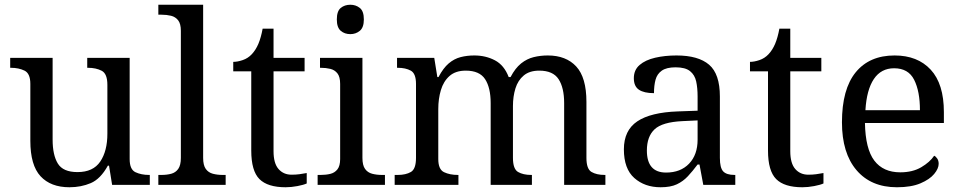

<svg xmlns="http://www.w3.org/2000/svg" viewBox="-20 -780 4052 810"><path d="M273 10Q194 10 151 -36.5Q108 -83 108 -186V-426Q108 -470 83.5 -482Q59 -494 26 -494H23V-536H202V-191Q202 -126 224 -90Q246 -54 307 -54Q373 -54 403 -98.5Q433 -143 433 -216V-422Q433 -469 409 -481.5Q385 -494 351 -494H348V-536H527V-109Q527 -65 551.5 -53.5Q576 -42 609 -42H612V0H453L440 -81H435Q404 -25 363 -7.5Q322 10 273 10Z M648 0V-42H661Q684 -42 702.5 -47Q721 -52 732 -67.5Q743 -83 743 -114V-650Q743 -680 731.5 -694.5Q720 -709 701.5 -713.5Q683 -718 661 -718H648V-760H837V-114Q837 -83 848 -67.5Q859 -52 878 -47Q897 -42 919 -42H932V0Z M1185 10Q1109 10 1074.5 -24.5Q1040 -59 1040 -145V-479H964V-519Q982 -519 1004 -526.5Q1026 -534 1042 -551Q1059 -569 1070 -595Q1081 -621 1088 -659H1134V-536H1265V-479H1134V-142Q1134 -91 1155 -67Q1176 -43 1210 -43Q1228 -43 1243 -45Q1258 -47 1274 -50V-6Q1261 0 1235 5Q1209 10 1185 10Z M1320 0V-42H1333Q1355 -42 1373.5 -46.5Q1392 -51 1403.5 -65.5Q1415 -80 1415 -109V-426Q1415 -456 1403.5 -470.5Q1392 -485 1373.5 -489.5Q1355 -494 1333 -494H1330V-536H1509V-114Q1509 -83 1520 -67.5Q1531 -52 1550 -47Q1569 -42 1591 -42H1604V0ZM1458 -636Q1434 -636 1417.5 -650Q1401 -664 1401 -698Q1401 -733 1417.5 -746.5Q1434 -760 1458 -760Q1481 -760 1498 -746.5Q1515 -733 1515 -698Q1515 -664 1498 -650Q1481 -636 1458 -636Z M1645 0V-42H1658Q1692 -42 1713.5 -54.5Q1735 -67 1735 -114V-426Q1735 -470 1713 -482Q1691 -494 1658 -494H1655V-536H1812L1825 -455H1830Q1850 -493 1873 -512.5Q1896 -532 1923 -539Q1950 -546 1981 -546Q2029 -546 2068 -525.5Q2107 -505 2126 -455H2134Q2154 -493 2178.5 -512.5Q2203 -532 2231.5 -539Q2260 -546 2291 -546Q2368 -546 2411 -499.5Q2454 -453 2454 -350V-114Q2454 -67 2475.5 -54.5Q2497 -42 2531 -42H2534V0H2360V-345Q2360 -410 2336.5 -446Q2313 -482 2255 -482Q2214 -482 2189.5 -461.5Q2165 -441 2154.5 -407Q2144 -373 2144 -333V-114Q2144 -67 2165.5 -54.5Q2187 -42 2221 -42H2224V0H2050V-345Q2050 -410 2026.5 -446Q2003 -482 1945 -482Q1902 -482 1876.5 -459.5Q1851 -437 1840 -400Q1829 -363 1829 -320V-109Q1829 -65 1853.5 -53.5Q1878 -42 1911 -42H1914V0Z M2767 10Q2700 10 2656 -29Q2612 -68 2612 -150Q2612 -230 2668.5 -268Q2725 -306 2840 -310L2923 -313V-373Q2923 -409 2917 -436.5Q2911 -464 2891 -480Q2871 -496 2830 -496Q2792 -496 2772 -482Q2752 -468 2745.5 -443.5Q2739 -419 2739 -387Q2697 -387 2675.5 -401.5Q2654 -416 2654 -450Q2654 -485 2678.5 -506Q2703 -527 2744 -536.5Q2785 -546 2834 -546Q2926 -546 2971.5 -507Q3017 -468 3017 -373V-114Q3017 -72 3031 -57Q3045 -42 3079 -42H3082V0H2947L2931 -86H2923Q2902 -58 2882 -36.5Q2862 -15 2835.5 -2.5Q2809 10 2767 10ZM2790 -52Q2851 -52 2887 -89.5Q2923 -127 2923 -191V-272L2859 -269Q2774 -265 2741.5 -234.5Q2709 -204 2709 -145Q2709 -52 2790 -52Z M3365 10Q3289 10 3254.5 -24.5Q3220 -59 3220 -145V-479H3144V-519Q3162 -519 3184 -526.5Q3206 -534 3222 -551Q3239 -569 3250 -595Q3261 -621 3268 -659H3314V-536H3445V-479H3314V-142Q3314 -91 3335 -67Q3356 -43 3390 -43Q3408 -43 3423 -45Q3438 -47 3454 -50V-6Q3441 0 3415 5Q3389 10 3365 10Z M3764 10Q3655 10 3593.5 -62Q3532 -134 3532 -264Q3532 -404 3590 -475Q3648 -546 3754 -546Q3851 -546 3906.5 -486Q3962 -426 3962 -307V-261H3629Q3631 -152 3668.5 -102.5Q3706 -53 3778 -53Q3830 -53 3866.5 -74.5Q3903 -96 3921 -123Q3928 -120 3934 -111Q3940 -102 3940 -89Q3940 -69 3921 -46Q3902 -23 3863 -6.5Q3824 10 3764 10ZM3861 -315Q3861 -395 3836.5 -443.5Q3812 -492 3752 -492Q3697 -492 3666.5 -446.5Q3636 -401 3631 -315Z"/></svg>

Font: Noto Naskh Arabic UI
Style: Regular
Weight: 400
Designer: Monotype Design Team, David Williams, Mohamad Dakak and Nizar Qandah
Foundry: Monotype Imaging Inc.
Version: Version 2.014